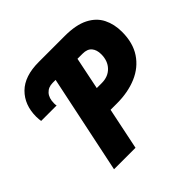

<svg xmlns="http://www.w3.org/2000/svg" viewBox="-177 -888 1062 1062"><g transform="rotate(-45 354.0 -357.0)"><path d="M138 0 259 -578H236Q202 -578 181.5 -555.5Q161 -533 161 -492Q161 -480 163 -474H42Q41 -481 40 -489.5Q39 -498 39 -510Q39 -602 95.5 -658Q152 -714 263 -714H467Q554 -714 607 -687Q660 -660 683.5 -613Q707 -566 707 -506Q707 -420 668.5 -362Q630 -304 562 -275Q494 -246 407 -246H357L306 0ZM388 -385H427Q477 -385 507.5 -416.5Q538 -448 538 -500Q538 -534 521 -554.5Q504 -575 467 -575H427Z"/></g></svg>

Font: Noto Sans Disp ExtBd
Style: Italic
Weight: 800
Italic angle: -12°
Designer: Monotype Design Team
Foundry: Monotype Imaging Inc.
Version: Version 2.000;GOOG;noto-source:20170915:90ef993387c0